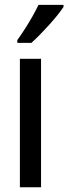

<svg xmlns="http://www.w3.org/2000/svg" viewBox="-20 -786 287 806"><path d="M152.3 0H63.5V-539.1H152.3ZM246.6 -765.6V-756.8Q236.3 -741.2 220.2 -721.2Q204.1 -701.2 185.1 -680.2Q166 -659.2 146.7 -639.6Q127.4 -620.1 111.8 -606H52.7V-617.7Q71.8 -644.5 87.9 -669.9Q104 -695.3 117.4 -719.2Q130.9 -743.2 141.6 -765.6Z"/></svg>

Font: Open Sans Condensed Medium
Style: Regular
Weight: 500
Width: 3
Designer: Monotype Design Team
Foundry: Monotype Imaging Inc.
Version: Version 3.000